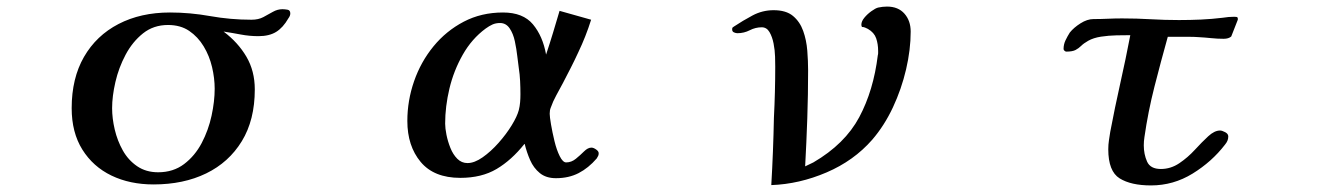

<svg xmlns="http://www.w3.org/2000/svg" viewBox="-20 -559 4040 584"><path d="M633 -289Q633 -321 625 -355Q617 -389 599.5 -418Q582 -447 555.5 -465Q529 -483 491 -483Q447 -483 415 -457.5Q383 -432 362 -392.5Q341 -353 331 -309.5Q321 -266 321 -230Q321 -199 329 -165Q337 -131 353.5 -101.5Q370 -72 397 -53.5Q424 -35 461 -35Q507 -35 540 -60Q573 -85 593.5 -124Q614 -163 623.5 -207Q633 -251 633 -289ZM863 -518Q863 -511 857 -503Q841 -475 820 -462Q799 -449 766 -449Q739 -449 712.5 -454Q686 -459 660 -463Q704 -430 729.5 -386.5Q755 -343 755 -287Q755 -194 715.5 -129.5Q676 -65 607 -31.5Q538 2 447 2Q375 2 319 -25Q263 -52 230.5 -104Q198 -156 198 -230Q198 -321 235.5 -386Q273 -451 340.5 -486Q408 -521 497 -521Q558 -521 619.5 -510Q681 -499 745 -499Q766 -499 781 -507Q796 -515 810 -523Q824 -531 839 -531Q846 -531 854.5 -529.5Q863 -528 863 -518Z M1563 -272Q1563 -292 1562 -312.5Q1561 -333 1558 -352Q1556 -365 1553.5 -387.5Q1551 -410 1546 -433.5Q1541 -457 1530 -473Q1519 -489 1501 -489Q1488 -489 1478 -484.5Q1468 -480 1457 -472Q1415 -441 1387.5 -392.5Q1360 -344 1347 -289.5Q1334 -235 1334 -183Q1334 -169 1338 -149Q1342 -129 1350 -109Q1358 -89 1371 -76Q1384 -63 1402 -63Q1423 -63 1448 -80.5Q1473 -98 1496.5 -124.5Q1520 -151 1536.5 -178Q1553 -205 1558 -224Q1561 -236 1562 -248Q1563 -260 1563 -272ZM1801 -93Q1801 -88 1799.5 -85Q1798 -82 1795 -77Q1770 -48 1740 -32.5Q1710 -17 1671 -17Q1641 -17 1622 -32.5Q1603 -48 1592.5 -72Q1582 -96 1576 -121H1575Q1536 -72 1490.5 -45Q1445 -18 1380 -18Q1300 -18 1259.5 -66.5Q1219 -115 1219 -191Q1219 -253 1239.5 -312Q1260 -371 1298.5 -418Q1337 -465 1390.5 -493Q1444 -521 1510 -521Q1571 -521 1601 -485Q1631 -449 1641 -393Q1652 -426 1662 -459Q1672 -492 1682 -526L1778 -499Q1762 -448 1739 -400Q1728 -376 1716 -352.5Q1704 -329 1692 -306Q1682 -287 1672 -269Q1662 -251 1655 -231Q1652 -224 1652 -213Q1652 -204 1656 -180.5Q1660 -157 1666.5 -130Q1673 -103 1682.5 -84Q1692 -65 1702 -65Q1718 -65 1731.5 -76Q1745 -87 1756.5 -98.5Q1768 -110 1779 -110Q1785 -110 1793 -104.5Q1801 -99 1801 -93Z M2750 -463Q2750 -408 2736 -348Q2722 -288 2696 -232.5Q2670 -177 2633 -134Q2577 -70 2494 -34.5Q2411 1 2326 4Q2329 -47 2331 -98.5Q2333 -150 2334 -201Q2336 -240 2337 -279Q2338 -318 2338 -356Q2338 -367 2337.5 -386.5Q2337 -406 2333 -426.5Q2329 -447 2320.5 -461.5Q2312 -476 2297 -476Q2278 -476 2260.5 -467Q2243 -458 2223 -458Q2218 -458 2212.5 -460.5Q2207 -463 2207 -469Q2207 -474 2208 -475Q2209 -476 2212 -478Q2239 -496 2269 -512Q2299 -528 2333 -528Q2371 -528 2392 -510.5Q2413 -493 2423 -465Q2433 -437 2435.5 -405Q2438 -373 2438 -345Q2438 -272 2435.5 -199Q2433 -126 2429 -53Q2435 -56 2441.5 -59Q2448 -62 2454 -65Q2550 -121 2593.5 -202.5Q2637 -284 2650 -391Q2651 -394 2651 -397.5Q2651 -401 2651 -404Q2651 -425 2645 -442.5Q2639 -460 2620 -471Q2616 -473 2611.5 -475Q2607 -477 2602 -477Q2600 -479 2600 -484Q2600 -494 2609 -505Q2618 -516 2630.5 -525Q2643 -534 2651 -536Q2665 -539 2678 -539Q2712 -539 2731 -517.5Q2750 -496 2750 -463Z M3745 -499 3725 -448Q3717 -441 3702 -441Q3683 -441 3664 -443Q3645 -445 3626 -446Q3613 -447 3599.5 -447Q3586 -447 3572 -447H3532Q3511 -372 3491.5 -295.5Q3472 -219 3461 -142Q3460 -136 3459.5 -129.5Q3459 -123 3459 -117Q3459 -90 3469 -67.5Q3479 -45 3511 -45Q3541 -45 3567 -62.5Q3593 -80 3614.5 -103.5Q3636 -127 3655 -144.5Q3674 -162 3691 -162Q3697 -162 3706.5 -157Q3716 -152 3716 -144Q3716 -137 3713.5 -131Q3711 -125 3706 -119Q3666 -67 3607.5 -31Q3549 5 3481 5Q3420 5 3385.5 -16.5Q3351 -38 3351 -105Q3351 -119 3353 -132Q3355 -145 3357 -158Q3371 -232 3387.5 -305.5Q3404 -379 3418 -452Q3400 -452 3376 -451.5Q3352 -451 3329 -447.5Q3306 -444 3290 -435Q3276 -427 3268.5 -419.5Q3261 -412 3251.5 -407Q3242 -402 3223 -402Q3221 -402 3218 -404.5Q3215 -407 3215 -410Q3215 -424 3221 -436.5Q3227 -449 3234 -460Q3246 -475 3266.5 -488Q3287 -501 3306 -501Q3328 -501 3349.5 -502Q3371 -503 3393 -503Q3437 -503 3480 -500.5Q3523 -498 3566 -498Q3600 -498 3633 -499.5Q3666 -501 3699 -505Q3717 -508 3734 -508Q3737 -508 3741 -507.5Q3745 -507 3745 -502Z"/></svg>

Font: Kaisei HarunoUmi
Style: Bold
Weight: 700
Designer: Font-Kai, 金井和夫
Foundry: KAZUO KANAI
Version: Version 5.003